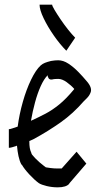

<svg xmlns="http://www.w3.org/2000/svg" viewBox="-20 -789 445 825"><path d="M228 16Q204 16 181 10.5Q158 5 147 -2Q129 -15 107 -38.5Q85 -62 74 -81L72 -82Q64 -97 59.5 -118Q55 -139 53 -163Q42 -159 33 -156.5Q24 -154 20 -154H18V-234H20Q23 -234 33.5 -237.5Q44 -241 56 -245Q63 -298 78 -351Q93 -404 113.5 -446.5Q134 -489 155 -508Q163 -515 173 -519Q183 -523 199 -527Q216 -530 230 -530Q252 -530 274 -515.5Q296 -501 316 -480.5Q336 -460 351 -442Q378 -412 369 -391Q364 -378 354.5 -368.5Q345 -359 340 -354Q294 -301 241 -263.5Q188 -226 126 -192Q122 -190 106 -183Q106 -164 108 -153Q110 -142 115 -131Q114 -127 131.5 -109Q149 -91 169 -76L177 -70Q182 -69 197 -67Q212 -65 228 -65H245L309 -137L351 -86L277 0H278Q265 16 228 16ZM113 -270Q146 -285 175.5 -300.5Q205 -316 235 -340.5Q265 -365 298 -405L299 -407Q286 -422 266.5 -436Q247 -450 230 -450Q225 -450 217 -449.5Q209 -449 207 -448Q194 -445 189 -452.5Q184 -460 185 -466Q169 -450 155 -419Q141 -388 130.5 -349Q120 -310 113 -270ZM265 -571Q238 -598 211.5 -636Q185 -674 167.5 -710.5Q150 -747 150 -769H204Q204 -764 214 -747Q224 -730 239.5 -707Q255 -684 272 -662.5Q289 -641 303 -627Z"/></svg>

Font: Syne Tactile
Style: Regular
Weight: 400
Designer: Lucas Descroix
Foundry: Bonjour Monde
Version: Version 2.100; ttfautohint (v1.8.3)